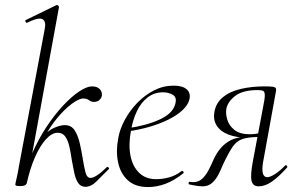

<svg xmlns="http://www.w3.org/2000/svg" viewBox="-20 -746 1199 778"><path d="M63 8Q50 8 46 6.5Q42 5 42 2Q42 -1 47.5 -24.5Q53 -48 57 -74L161 -627Q168 -659 152.5 -668Q137 -677 90 -654Q86 -652 83.5 -658Q81 -664 85 -665L208 -725Q212 -727 216 -723Q220 -719 219 -717L89 -6Q87 8 63 8ZM326 11Q307 11 296.5 -5Q286 -21 281 -45.5Q276 -70 271 -97Q267 -125 261.5 -150.5Q256 -176 245 -192Q234 -208 214 -208Q190 -208 166 -181.5Q142 -155 122 -109.5Q102 -64 89 -6H76Q86 -68 111 -125.5Q136 -183 168.5 -232Q201 -281 235.5 -318Q270 -355 301 -375.5Q332 -396 353 -396Q373 -396 383.5 -385.5Q394 -375 393 -360Q392 -350 383.5 -341.5Q375 -333 361 -333Q350 -333 340.5 -340Q331 -347 318 -347Q300 -347 270.5 -325Q241 -303 212 -268Q183 -233 163 -194L154 -191Q174 -217 199.5 -228Q225 -239 242 -239Q269 -239 282.5 -218Q296 -197 303 -166.5Q310 -136 315 -105Q320 -73 326 -49Q332 -25 347 -25Q357 -25 374 -36Q391 -47 412 -68Q415 -72 419.5 -67.5Q424 -63 420 -60Q392 -32 370.5 -10.5Q349 11 326 11Z M580 12Q528 12 498 -15.5Q468 -43 458.5 -88Q449 -133 459 -185Q465 -222 485.5 -260Q506 -298 536.5 -329.5Q567 -361 604.5 -380Q642 -399 684 -399Q719 -399 736 -384.5Q753 -370 748 -345Q743 -322 720.5 -300.5Q698 -279 662.5 -261.5Q627 -244 583.5 -231.5Q540 -219 493 -213L495 -226Q573 -237 626.5 -261.5Q680 -286 690 -324Q698 -352 680 -362Q662 -372 641 -372Q605 -372 578 -351Q551 -330 534.5 -295Q518 -260 511 -218Q500 -161 508.5 -116.5Q517 -72 543.5 -46Q570 -20 613 -20Q638 -20 664.5 -27Q691 -34 716 -53Q719 -55 722.5 -51Q726 -47 723 -44Q685 -14 650 -1Q615 12 580 12Z M802 9Q791 9 777 7Q763 5 746 1Q743 0 744.5 -5.5Q746 -11 750 -9Q754 -8 763 -8Q784 -8 798.5 -21Q813 -34 824.5 -55.5Q836 -77 847 -103Q863 -136 883.5 -155.5Q904 -175 928.5 -183.5Q953 -192 980 -192L985 -188Q938 -188 905 -201Q872 -214 857.5 -238Q843 -262 849 -294Q856 -330 883.5 -352.5Q911 -375 955 -385.5Q999 -396 1053 -396Q1075 -396 1085 -394.5Q1095 -393 1097.5 -388.5Q1100 -384 1098 -375L1046 -89Q1036 -28 1063 -28Q1074 -28 1093.5 -40Q1113 -52 1135 -75Q1138 -79 1142 -74.5Q1146 -70 1143 -67Q1109 -29 1081.5 -10Q1054 9 1028 9Q1005 9 999.5 -12.5Q994 -34 1004 -89L1046 -312Q1053 -345 1053 -359.5Q1053 -374 1046.5 -377.5Q1040 -381 1025 -381Q963 -381 932.5 -357Q902 -333 897 -304Q894 -285 901 -261Q908 -237 930 -219.5Q952 -202 992 -202Q1014 -202 1039 -208L1033 -191Q988 -191 963.5 -183Q939 -175 922.5 -151Q906 -127 883 -78Q876 -60 865.5 -39.5Q855 -19 839.5 -5Q824 9 802 9Z"/></svg>

Font: Cormorant Infant Light
Style: Italic
Weight: 300
Italic angle: -10°
Designer: Christian Thalmann (Catharsis Fonts)
Foundry: Catharsis Fonts
Version: Version 4.001